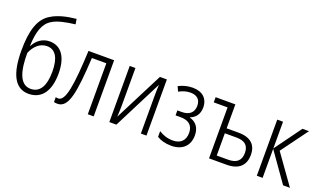

<svg xmlns="http://www.w3.org/2000/svg" viewBox="-76 -1232 2876 1710"><g transform="rotate(20 1362.0 -377.0)"><path d="M51 -331C51 -115 110 10 241 10C366 10 433 -87 433 -250C433 -405 372 -494 262 -494C195 -494 141 -453 113 -398H109C114 -534 143 -617 210 -657C258 -689 341 -705 425 -715L417 -764C319 -754 243 -733 189 -700C87 -644 51 -518 51 -331ZM244 -38C138 -38 107 -166 108 -329C132 -390 183 -446 253 -446C335 -446 375 -376 375 -247C375 -111 330 -38 244 -38Z M857 0V-532H614C599 -203 574 -42 505 -42C495 -42 488 -43 481 -46V1C490 4 501 5 515 5C620 5 646 -154 664 -483H801V0Z M1059 -532H1005V0H1072L1307 -463C1305 -430 1304 -388 1304 -354V0H1357V-532H1291L1055 -69C1057 -102 1059 -140 1059 -171Z M1600 -542C1550 -542 1508 -530 1467 -509L1488 -464C1524 -483 1557 -494 1596 -494C1656 -494 1692 -464 1692 -404C1692 -337 1648 -305 1582 -305H1539V-258H1586C1665 -258 1706 -222 1706 -151C1706 -78 1662 -39 1591 -39C1540 -39 1495 -55 1458 -79V-25C1490 -4 1537 10 1594 10C1702 10 1762 -53 1762 -148C1762 -221 1727 -266 1666 -283V-286C1714 -303 1747 -344 1747 -407C1747 -492 1692 -542 1600 -542Z M2006 -532H1819V-483H1950V0H2116C2233 0 2290 -58 2290 -156C2290 -251 2234 -305 2119 -305H2006ZM2117 -258C2196 -258 2234 -224 2234 -154C2234 -83 2195 -47 2114 -47H2006V-258Z M2642 -532 2458 -279V-532H2403V0H2458V-275L2652 0H2717L2518 -279L2704 -532Z"/></g></svg>

Font: Noto Sans Display SemiCondensed Light
Style: Regular
Weight: 300
Width: 4
Designer: Monotype Design Team
Foundry: Monotype Imaging Inc.
Version: Version 1.900